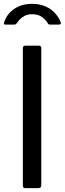

<svg xmlns="http://www.w3.org/2000/svg" viewBox="-22 -980 336 1000"><path d="M181 -742Q193 -742 193 -729V-17Q193 -7 189 -3.5Q185 0 175 0H112Q103 0 100 -3Q97 -6 97 -14V-728Q97 -742 109 -742ZM285 -852H238Q234 -852 231.5 -853.5Q229 -855 226 -860Q217 -876 197 -891Q177 -906 145 -906Q123 -906 107.5 -898Q92 -890 82.5 -880Q73 -870 67 -861Q63 -856 60.5 -854Q58 -852 51 -852H5Q0 -852 -1 -855.5Q-2 -859 -1 -862Q7 -889 26 -911Q45 -933 75 -946.5Q105 -960 145 -960Q186 -960 216.5 -946Q247 -932 266.5 -909.5Q286 -887 294 -864Q298 -852 285 -852Z"/></svg>

Font: Libre Franklin
Style: Regular
Weight: 400
Designer: Pablo Impallari, Rodrigo Fuenzalida, Nhung Nguyen
Foundry: Impallari Type
Version: Version 3.000